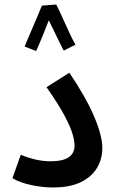

<svg xmlns="http://www.w3.org/2000/svg" viewBox="-20 -824 512 850"><path d="M35 -35 72 -139Q102 -126 136 -118Q170 -110 205 -110Q310 -110 310 -180Q310 -199 301.5 -229.5Q293 -260 266.5 -310.5Q240 -361 186 -438L287 -502Q359 -396 396 -310Q433 -224 433 -168Q433 -121 410 -81.5Q387 -42 338.5 -18Q290 6 213 6Q170 6 119.5 -4.5Q69 -15 35 -35ZM229 -804Q239 -785 254.5 -750.5Q270 -716 286 -681.5Q302 -647 314 -626L262 -600Q256 -611 244.5 -634.5Q233 -658 220 -685Q207 -712 196 -734Q186 -708 174.5 -679.5Q163 -651 153.5 -628.5Q144 -606 140 -598L89 -618Q93 -628 103 -651.5Q113 -675 125 -703Q137 -731 148 -757Q159 -783 165 -798V-799Z"/></svg>

Font: Noto Sans Arabic UI SmCn SmBd
Style: Regular
Weight: 600
Width: 4
Designer: Monotype Design Team, Nadine Chahine and Nizar Qandah
Foundry: Monotype Imaging Inc.
Version: Version 2.010; ttfautohint (v1.8.4.7-5d5b)